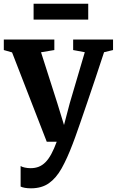

<svg xmlns="http://www.w3.org/2000/svg" viewBox="-20 -770 634 1043"><path d="M148.3 253Q130.4 253 115.8 250.5Q101.2 247.9 92 243.5V131.8Q98.7 136.6 114.1 140.1Q129.5 143.6 146.3 143.6Q170.4 143.6 190.3 135.9Q210.2 128.1 227.1 111.1Q244 94.1 258.8 66.6Q273.7 39 288.1 0H234L45.5 -485.4L0.7 -498.1V-555.4H275.2V-498.1L202.9 -486.1L291.6 -208.7L327.7 -90.9L358.9 -209.3L440.6 -486.4L377.4 -498.1V-555.4H594.1V-498.1L545.3 -486.4Q522.1 -415.3 498.8 -345.9Q475.5 -276.5 454.5 -214.9Q433.5 -153.3 416.6 -104.5Q399.7 -55.7 388.5 -24.7Q377.4 6.3 374.2 13.5Q345 90.5 315.1 144Q285.2 197.5 245.7 225.3Q206.3 253 148.3 253ZM459.3 -749.7V-663.4H162.5V-749.7Z"/></svg>

Font: Merriweather 7pt Light
Style: Regular
Weight: 300
Designer: Eben Sorkin
Foundry: Eben Sorkin
Version: Version 2.200;gftools[0.9.31]